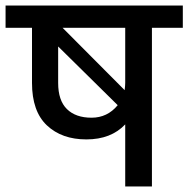

<svg xmlns="http://www.w3.org/2000/svg" viewBox="-44 -670 677 690"><path d="M613 -650V-570H502V0H406V-223Q355 -169 266.5 -169Q178 -169 124.5 -219.5Q71 -270 71 -372V-570H-24V-650ZM165 -372Q165 -309 196.5 -278Q228 -247 285 -247Q342 -247 379 -292L165 -503ZM406 -372V-570H181L404 -346Q406 -364 406 -372Z"/></svg>

Font: Hind Medium
Style: Regular
Weight: 500
Designer: Manushi Parikh, Satya Rajpurohit
Foundry: Indian Type Foundry
Version: Version 1.201;PS 1.0;hotconv 1.0.78;makeotf.lib2.5.61930; tt